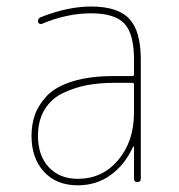

<svg xmlns="http://www.w3.org/2000/svg" viewBox="-20 -550 540 580"><path d="M384.8 -210V-294.9Q384.8 -299.8 379.9 -299.8H325.2Q281.2 -299.8 244.1 -293Q207 -286.1 171.4 -269.5Q135.7 -252.9 115.2 -219.7Q94.7 -186.5 94.7 -139.6Q94.7 -80.1 127.4 -44.9Q160.2 -9.8 214.8 -9.8Q289.1 -9.8 336.9 -66.4Q384.8 -123 384.8 -210ZM379.9 -320.3Q384.8 -320.3 384.8 -325.2V-370.1Q384.8 -447.3 356 -478.5Q327.1 -509.8 254.9 -509.8Q181.6 -509.8 105.5 -477.5Q101.6 -476.6 98.1 -479Q94.7 -481.4 94.7 -485.4Q94.7 -496.1 105.5 -499Q185.5 -530.3 254.9 -530.3Q335.9 -530.3 370.6 -493.2Q405.3 -456.1 405.3 -370.1V-9.8Q405.3 0 395 0Q384.8 0 384.8 -9.8V-106.4Q384.8 -107.4 383.8 -107.4Q381.8 -107.4 381.8 -106.4Q357.4 -52.7 314.5 -21.5Q271.5 9.8 214.8 9.8Q150.4 9.8 112.8 -31.2Q75.2 -72.3 75.2 -139.6Q75.2 -173.8 85.4 -203.1Q95.7 -232.4 121.6 -260.3Q147.5 -288.1 199.2 -304.2Q251 -320.3 325.2 -320.3Z"/></svg>

Font: Rounded-X Mgen+ 2m thin
Style: Regular
Weight: 100
Designer: [Source Han Sans]
Ryoko NISHIZUKA  (kana & ideographs); Paul D. Hunt (Latin, Greek & Cyrillic); Wenlong ZHANG  (bopomofo
Version: Version 1.059.20150602